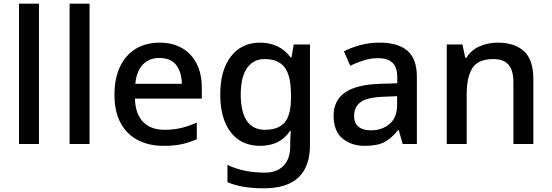

<svg xmlns="http://www.w3.org/2000/svg" viewBox="-20 -780 2988 1040"><path d="M191 0H83V-760H191Z M465 0H357V-760H465Z M844 -549Q915 -549 966 -519.5Q1017 -490 1045 -435.5Q1073 -381 1073 -305V-246H711Q713 -164 754.5 -120.5Q796 -77 870 -77Q922 -77 962.5 -87Q1003 -97 1046 -116V-26Q1006 -8 964.5 1Q923 10 865 10Q787 10 727 -21Q667 -52 633.5 -113.5Q600 -175 600 -266Q600 -356 630.5 -419.5Q661 -483 716 -516Q771 -549 844 -549ZM843 -466Q787 -466 753 -429.5Q719 -393 713 -326H965Q964 -388 935 -427Q906 -466 843 -466Z M1389 -549Q1441 -549 1483 -529Q1525 -509 1554 -469H1559L1571 -539H1659V6Q1659 122 1597 181Q1535 240 1408 240Q1350 240 1301.5 232Q1253 224 1212 207V113Q1298 155 1415 155Q1480 155 1516 117.5Q1552 80 1552 13V-5Q1552 -18 1553 -39Q1554 -60 1555 -71H1551Q1523 -29 1482.5 -9.5Q1442 10 1389 10Q1287 10 1230 -63.5Q1173 -137 1173 -269Q1173 -399 1230.5 -474Q1288 -549 1389 -549ZM1413 -460Q1351 -460 1317.5 -410.5Q1284 -361 1284 -267Q1284 -174 1317 -125.5Q1350 -77 1415 -77Q1488 -77 1522 -117Q1556 -157 1556 -248V-268Q1556 -371 1521.5 -415.5Q1487 -460 1413 -460Z M2035 -549Q2137 -549 2187.5 -504.5Q2238 -460 2238 -365V0H2161L2140 -75H2136Q2101 -31 2062.5 -10.5Q2024 10 1956 10Q1883 10 1835 -30Q1787 -70 1787 -154Q1787 -236 1849 -279Q1911 -322 2039 -326L2132 -329V-358Q2132 -417 2105 -441Q2078 -465 2029 -465Q1988 -465 1950 -453Q1912 -441 1877 -424L1843 -502Q1881 -522 1931 -535.5Q1981 -549 2035 -549ZM2059 -256Q1968 -253 1933 -226.5Q1898 -200 1898 -153Q1898 -111 1923 -92.5Q1948 -74 1988 -74Q2049 -74 2090 -108.5Q2131 -143 2131 -212V-259Z M2675 -549Q2768 -549 2818.5 -502.5Q2869 -456 2869 -351V0H2761V-335Q2761 -398 2735 -429Q2709 -460 2652 -460Q2570 -460 2539 -411.5Q2508 -363 2508 -271V0H2400V-539H2485L2500 -467H2506Q2532 -509 2578 -529Q2624 -549 2675 -549Z"/></svg>

Font: Noto Sans Adlam Unjoined Medium
Style: Regular
Weight: 500
Version: Version 3.001